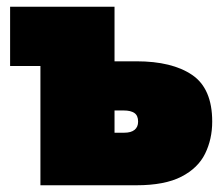

<svg xmlns="http://www.w3.org/2000/svg" viewBox="-20 -550 665 570"><path d="M100 0V-354H10V-530H320V-368H385Q491 -368 550.5 -327.5Q610 -287 610 -189Q610 -137 589 -94Q568 -51 518.5 -25.5Q469 0 385 0ZM320 -156H349Q369 -156 379.5 -164.5Q390 -173 390 -189Q390 -207 379 -214.5Q368 -222 348 -222H320Z"/></svg>

Font: Golos Text Black
Style: Regular
Weight: 900
Designer: A.Korolkova, Vitaly Kuzmin
Foundry: ParaType Ltd
Version: Version 2.004